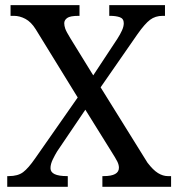

<svg xmlns="http://www.w3.org/2000/svg" viewBox="-20 -717 685 737"><path d="M7.8 0V-41H13.7Q48.8 -41 68.8 -56.2Q88.9 -71.3 115.2 -109.4L278.3 -342.8L117.2 -604.5Q99.6 -632.8 77.6 -644.5Q55.7 -656.2 33.2 -656.2H20.5V-697.3H285.2V-656.2H282.2Q249 -656.2 237.8 -647.9Q226.6 -639.6 226.6 -627.9Q226.6 -618.2 230.5 -606.9Q234.4 -595.7 250 -570.3L337.9 -427.7L430.7 -568.4Q441.4 -585 448.2 -600.1Q455.1 -615.2 455.1 -627.9Q455.1 -645.5 439.9 -650.9Q424.8 -656.2 402.3 -656.2H399.4V-697.3H613.3V-656.2H604.5Q576.2 -656.2 556.2 -641.1Q536.1 -626 507.8 -585.9L366.2 -381.8L545.9 -92.8Q567.4 -64.5 586.4 -52.7Q605.5 -41 624 -41H636.7V0H373V-41H377.9Q436.5 -41 436.5 -73.2Q436.5 -84 430.7 -96.2Q424.8 -108.4 404.3 -140.6L307.6 -295.9L199.2 -135.7Q191.4 -123 182.6 -105Q173.8 -86.9 173.8 -71.3Q173.8 -41 237.3 -41H240.2V0Z"/></svg>

Font: Noto Serif Todhri
Style: Regular
Weight: 400
Designer: Mikhail Merkuryev
Version: Version 1.000; ttfautohint (v1.8.4.7-5d5b)